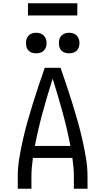

<svg xmlns="http://www.w3.org/2000/svg" viewBox="-20 -1147 640 1167"><path d="M88 0V-74Q88 -131 97.5 -187Q107 -243 119.5 -298.5Q132 -354 147.5 -409Q163 -464 180 -518.5Q197 -573 215 -627Q233 -681 252 -735H348Q367 -681 385 -627Q403 -573 420 -518.5Q437 -464 452.5 -409Q468 -354 480.5 -298.5Q493 -243 502.5 -187Q512 -131 512 -74V0H429V-74Q429 -102 426.5 -130Q424 -158 420 -187H180Q176 -158 173.5 -130Q171 -102 171 -74V0ZM408 -260Q388 -364 360 -466Q332 -568 300 -669Q268 -568 240 -466Q212 -364 192 -260ZM400 -823Q387 -823 375 -826.5Q363 -830 354 -839Q345 -848 341.5 -860Q338 -872 338 -885Q338 -898 341.5 -910Q345 -922 354 -931Q363 -940 375 -944Q387 -948 400 -948Q413 -948 425 -944Q437 -940 446 -931Q455 -922 459 -910Q463 -898 463 -885Q463 -872 459 -860Q455 -848 446 -839Q437 -830 425 -826.5Q413 -823 400 -823ZM200 -823Q187 -823 175 -826.5Q163 -830 154 -839Q145 -848 141.5 -860Q138 -872 138 -885Q138 -898 141.5 -910Q145 -922 154 -931Q163 -940 175 -944Q187 -948 200 -948Q213 -948 225 -944Q237 -940 246 -931Q255 -922 259 -910Q263 -898 263 -885Q263 -872 259 -860Q255 -848 246 -839Q237 -830 225 -826.5Q213 -823 200 -823ZM150 -1053V-1127H450V-1053Z"/></svg>

Font: Zed Mono Extended
Style: Regular
Weight: 400
Width: 7
Monospace: yes
Designer: Belleve Invis
Foundry: Belleve Invis
Version: Version 1.0.0; ttfautohint (v1.8.4)